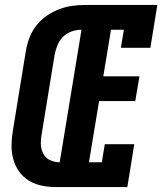

<svg xmlns="http://www.w3.org/2000/svg" viewBox="-20 -755 655 775"><path d="M204 0Q175 0 147 -6Q119 -12 95.5 -26.5Q72 -41 56.5 -63.5Q41 -86 33.5 -113Q26 -140 26.5 -169.5Q27 -199 32 -228L85 -553Q90 -580 100 -605.5Q110 -631 128 -653.5Q146 -676 169.5 -692Q193 -708 219.5 -718Q246 -728 272.5 -731.5Q299 -735 326 -735H615L587 -562H468L480 -635H428L397 -447H543L526 -347H380L339 -100H391L403 -173H522L494 0ZM221 -100 309 -635Q290 -635 270.5 -628.5Q251 -622 236 -608Q221 -594 213 -575Q205 -556 201 -537L148 -212Q144 -191 145 -171Q146 -151 155 -134Q164 -117 182 -108.5Q200 -100 221 -100Z"/></svg>

Font: Iosevka Slab Extended
Style: Bold Italic
Weight: 700
Width: 7
Italic angle: -9°
Monospace: yes
Designer: Belleve Invis
Foundry: Belleve Invis
Version: Version 11.1.0; ttfautohint (v1.8.3)